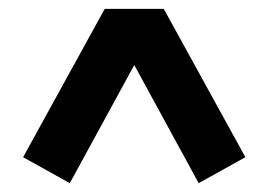

<svg xmlns="http://www.w3.org/2000/svg" viewBox="-20 -710 604 432"><path d="M32 -356.3 215.6 -690H348.5L532.1 -356.3L427 -297.9L282.1 -563.7L137.1 -297.9Z"/></svg>

Font: Oxanium ExtraLight
Style: Regular
Weight: 200
Designer: Severin Meyer
Version: Version 2.000